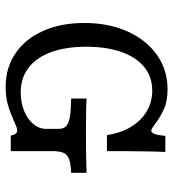

<svg xmlns="http://www.w3.org/2000/svg" viewBox="15 -637 634 704"><g transform="rotate(90 332.0 -285.0)"><path d="M64.2 -277.6Q64.2 -365.7 95.1 -435Q126 -504.3 181.1 -543.3Q236.1 -582.3 306.6 -582.3Q351 -582.3 379.7 -569.3Q408.4 -556.4 436 -535.5Q442.6 -530.6 448.8 -526.6Q454.9 -522.6 459 -522.6Q466.3 -522.6 471.2 -535.4Q476 -548.3 478.4 -574.2H537.3Q535.6 -545.7 535.2 -509.6Q534.8 -473.6 534.1 -425.5V-360.1H475.2Q468 -410.3 445.5 -447.7Q423 -485.2 388.5 -505.7Q354 -526.2 312 -526.2Q262.1 -526.2 226 -497Q189.8 -467.8 170.6 -413.2Q151.4 -358.6 151.4 -284.4Q151.4 -208.8 171.3 -154.9Q191.2 -101 228.6 -72.5Q266 -44 318.6 -44Q356 -44 386.5 -56.4Q417.1 -68.8 434.8 -90.2Q452.5 -111.6 452.5 -137.6V-183.6Q452.5 -200.7 442.7 -210.3Q432.9 -219.9 409.3 -224.1Q385.6 -228.2 341.2 -229V-285.5Q370.7 -283.1 478.7 -283.1Q559.3 -283.1 613.7 -285.5V-229Q580.5 -227.4 563.9 -221.4Q547.4 -215.4 540.7 -201.4Q534.1 -187.3 534.1 -159.7V-7.5H477.4Q474.3 -20.5 470 -25.8Q465.8 -31 458.1 -31Q452.1 -31 443.7 -27.8Q435.2 -24.5 424.1 -19.3Q392.7 -5.2 364.2 3Q335.8 11.3 298.7 11.3Q228.6 11.3 175.7 -24.6Q122.7 -60.5 93.5 -125.8Q64.2 -191.2 64.2 -277.6Z"/></g></svg>

Font: Playfair Micro SmCond SmLight
Style: Regular
Weight: 360
Width: 4
Designer: Claus Eggers Sørensen
Foundry: Claus Eggers Sørensen
Version: Version 2.100;Glyphs 3.2 (3219)